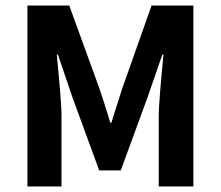

<svg xmlns="http://www.w3.org/2000/svg" viewBox="-20 -673 797 693"><path d="M79 0V-653H230L339 -353Q345 -336 351.5 -315.5Q358 -295 366 -269.5Q374 -244 378 -230H382Q388 -249 401 -290.5Q414 -332 421 -353L527 -653H678V0H553V-259Q553 -300 570 -476H566L513 -323L416 -58H338L241 -323L189 -476H185Q202 -300 202 -259V0Z"/></svg>

Font: Assistant
Style: Bold
Weight: 700
Designer: Hebrew By Ben Nathan, Latin by Paul Hunt
Version: Version 2.001;PS 002.001;hotconv 1.0.88;makeotf.lib2.5.64775